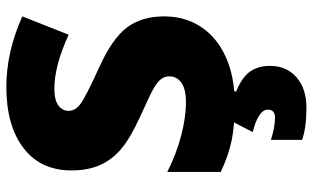

<svg xmlns="http://www.w3.org/2000/svg" viewBox="-214 -550 1004 617"><g transform="rotate(-90 288.5 -242.0)"><path d="M543.9 -216.8Q543.9 -150.4 510.3 -98.9Q476.6 -47.4 413.1 -18.8Q349.6 9.8 264.2 9.8Q192.9 9.8 144.5 -0.2Q96.2 -10.3 43.9 -35.2V-207Q99.1 -178.7 158.7 -162.8Q218.3 -147 268.1 -147Q311 -147 331.1 -161.9Q351.1 -176.8 351.1 -200.2Q351.1 -214.8 343 -225.8Q335 -236.8 317.1 -248Q299.3 -259.3 222.2 -293.9Q152.3 -325.7 117.4 -355.5Q82.5 -385.3 65.7 -423.8Q48.8 -462.4 48.8 -515.1Q48.8 -613.8 120.6 -668.9Q192.4 -724.1 317.9 -724.1Q428.7 -724.1 543.9 -672.9L484.9 -523.9Q384.8 -569.8 312 -569.8Q274.4 -569.8 257.3 -556.6Q240.2 -543.5 240.2 -523.9Q240.2 -502.9 262 -486.3Q283.7 -469.7 379.9 -425.8Q472.2 -384.3 508.1 -336.7Q543.9 -289.1 543.9 -216.8ZM384.8 123Q384.8 176.3 348.1 208.3Q311.5 240.2 251 240.2Q184.6 240.2 147 226.1V126Q187.5 139.2 218.8 139.2Q244.1 139.2 244.1 116.2Q244.1 100.1 224.1 87.6Q204.1 75.2 171.9 67.9L207 0H306.2L301.8 14.2Q348.6 33.2 366.7 59.3Q384.8 85.4 384.8 123Z"/></g></svg>

Font: Open Sans ExtBd
Style: Bold
Weight: 800
Foundry: Ascender Corporation
Version: Version 1.10